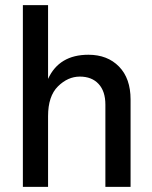

<svg xmlns="http://www.w3.org/2000/svg" viewBox="-20 -727 591 747"><path d="M488 0H390V-320Q390 -372 363.5 -400.5Q337 -429 290.5 -429Q244 -429 205.5 -391Q167 -353 167 -275V0H69V-707H167V-420Q210 -514 324 -514Q398 -514 443 -468Q488 -422 488 -340Z"/></svg>

Font: Hind Kochi Medium
Style: Regular
Weight: 500
Designer: Dhruvi Tolia
Foundry: Indian Type Foundry
Version: Version 0.702;PS 1.0;hotconv 1.0.81;makeotf.lib2.5.63406